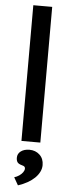

<svg xmlns="http://www.w3.org/2000/svg" viewBox="-64 -771 379 1043"><g transform="rotate(5 125.5 -249.0)"><path d="M74 0V-740H177V0ZM76 242 52 200Q66 196 78.5 187.5Q91 179 98.5 168.5Q106 158 106 148Q106 142 102.5 138Q99 134 87 131Q69 126 63 117Q57 108 57 93Q57 71 75 57.5Q93 44 122 44Q155 44 177.5 65Q200 86 200 121Q200 140 191 158Q182 176 166 191.5Q150 207 127 220Q104 233 76 242Z"/></g></svg>

Font: Lexend Medium
Style: Regular
Weight: 500
Designer: Bonnie Shaver-Troup, Thomas Jockin
Foundry: Lexend
Version: Version 1.005